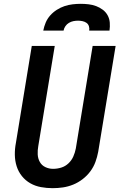

<svg xmlns="http://www.w3.org/2000/svg" viewBox="-20 -975 640 1003"><path d="M255 8Q224 8 194 2.5Q164 -3 138.5 -17.5Q113 -32 94.5 -55Q76 -78 67 -106.5Q58 -135 57.5 -166Q57 -197 63 -228L146 -735H266L180 -212Q176 -190 177 -168.5Q178 -147 188 -129Q198 -111 217 -102Q236 -93 257 -93Q279 -93 300 -99.5Q321 -106 337.5 -121.5Q354 -137 363 -157.5Q372 -178 376 -199L464 -735H584L493 -182Q488 -155 478.5 -129Q469 -103 452 -80Q435 -57 411.5 -39Q388 -21 362 -10.5Q336 0 309 4Q282 8 255 8ZM206 -815Q210 -836 218.5 -856.5Q227 -877 242 -894Q257 -911 276.5 -923.5Q296 -936 317 -943Q338 -950 359.5 -952.5Q381 -955 402 -955Q423 -955 443.5 -952.5Q464 -950 482.5 -943Q501 -936 517 -924Q533 -912 542.5 -894.5Q552 -877 553.5 -856.5Q555 -836 552 -815H446Q448 -827 444.5 -838Q441 -849 432 -855.5Q423 -862 411 -864.5Q399 -867 388 -867Q375 -867 363 -864.5Q351 -862 340 -855.5Q329 -849 321.5 -838Q314 -827 312 -815Z"/></svg>

Font: Zed Sans Extended
Style: Bold Italic
Weight: 700
Width: 7
Italic angle: -9°
Designer: Belleve Invis
Foundry: Belleve Invis
Version: Version 1.0.0; ttfautohint (v1.8.4)